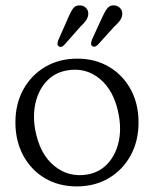

<svg xmlns="http://www.w3.org/2000/svg" viewBox="-20 -673 565 704"><path d="M263.5 -458Q329 -458 379.8 -428Q430.5 -398 459.2 -345.2Q488 -292.5 488 -224Q488 -156 459 -103Q430 -50 379 -19.8Q328 10.5 261.5 10.5Q195.5 10.5 144.8 -19.5Q94 -49.5 65.2 -102.8Q36.5 -156 36.5 -224.5Q36.5 -292 65.5 -344.8Q94.5 -397.5 145.8 -427.8Q197 -458 263.5 -458ZM302 -33.5Q345.5 -41.5 374.5 -72.8Q403.5 -104 414.5 -150.5Q425.5 -197 415.5 -251Q399.5 -339.5 346.5 -383.5Q293.5 -427.5 224 -414.5Q180.5 -406.5 151.2 -375.5Q122 -344.5 110.8 -298Q99.5 -251.5 109 -197.5Q125.5 -108 179.2 -64.5Q233 -21 302 -33.5ZM229.5 -607Q238.5 -629 248 -642Q257.5 -655 275.5 -653Q289 -652 297 -642.2Q305 -632.5 303.5 -619Q302 -607 294.5 -596.8Q287 -586.5 275.5 -576L214.5 -507Q203.5 -497 195 -503.5Q190.5 -507 190.8 -512.8Q191 -518.5 193.5 -525ZM354 -608Q363.5 -629.5 373.5 -642.5Q383.5 -655.5 401.5 -653Q414.5 -651 422.2 -641.2Q430 -631.5 428 -617.5Q426 -605.5 418.2 -595.5Q410.5 -585.5 399 -575.5L337.5 -507.5Q326 -497.5 317.5 -504.5Q313.5 -508 314 -513.8Q314.5 -519.5 316.5 -526Z"/></svg>

Font: Fraunces 72pt SuperSoft Light
Style: Regular
Weight: 300
Version: Version 1.000;[0bf87f6ff]